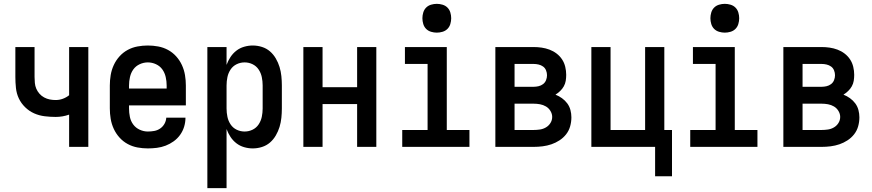

<svg xmlns="http://www.w3.org/2000/svg" viewBox="-20 -765 4540 1000"><path d="M340 0V-168Q323 -162 305.5 -159Q288 -156 270 -156Q242 -156 213 -159.5Q184 -163 158 -174.5Q132 -186 111 -206.5Q90 -227 78 -252.5Q66 -278 63 -307Q60 -336 60 -364V-520H160V-364Q160 -349 161.5 -333Q163 -317 169 -303Q175 -289 185.5 -277Q196 -265 210 -257.5Q224 -250 239 -247Q254 -244 270 -244Q289 -244 307 -250.5Q325 -257 340 -269V-520H440V0Z M750 8Q723 8 696 3Q669 -2 645 -15Q621 -28 602.5 -48.5Q584 -69 572.5 -94Q561 -119 556.5 -146Q552 -173 552 -200V-320Q552 -347 556.5 -374Q561 -401 572.5 -426Q584 -451 602.5 -471.5Q621 -492 645 -505Q669 -518 696 -523Q723 -528 750 -528Q777 -528 804 -523Q831 -518 855 -505Q879 -492 897.5 -471.5Q916 -451 927.5 -426Q939 -401 943.5 -374Q948 -347 948 -320V-216H652V-200Q652 -178 656.5 -156Q661 -134 674 -116.5Q687 -99 707.5 -89.5Q728 -80 750 -80Q767 -80 783.5 -83Q800 -86 814 -95.5Q828 -105 836.5 -120Q845 -135 846 -152H946Q946 -128 939 -105Q932 -82 918 -62.5Q904 -43 884.5 -29Q865 -15 843 -6.5Q821 2 797 5Q773 8 750 8ZM848 -304V-320Q848 -342 843 -364Q838 -386 825.5 -403.5Q813 -421 792.5 -430.5Q772 -440 750 -440Q728 -440 707.5 -430.5Q687 -421 674.5 -403.5Q662 -386 657 -364Q652 -342 652 -320V-304Z M1060 215V-520H1160V-427Q1168 -449 1180.5 -468Q1193 -487 1211 -501Q1229 -515 1251.5 -521.5Q1274 -528 1296 -528Q1321 -528 1344.5 -520.5Q1368 -513 1386 -497.5Q1404 -482 1416.5 -460.5Q1429 -439 1436 -416Q1443 -393 1445.5 -368.5Q1448 -344 1448 -320V-200Q1448 -176 1445.5 -151.5Q1443 -127 1436 -104Q1429 -81 1416.5 -59.5Q1404 -38 1386 -22.5Q1368 -7 1344.5 0.5Q1321 8 1296 8Q1274 8 1251.5 1.5Q1229 -5 1211 -19Q1193 -33 1180.5 -52Q1168 -71 1160 -93V215ZM1254 -80Q1276 -80 1295.5 -89.5Q1315 -99 1327 -117Q1339 -135 1343.5 -156.5Q1348 -178 1348 -200V-320Q1348 -342 1343.5 -363.5Q1339 -385 1327 -403Q1315 -421 1295.5 -430.5Q1276 -440 1254 -440Q1232 -440 1212.5 -430.5Q1193 -421 1181 -403Q1169 -385 1164.5 -363.5Q1160 -342 1160 -320V-200Q1160 -178 1164.5 -156.5Q1169 -135 1181 -117Q1193 -99 1212.5 -89.5Q1232 -80 1254 -80Z M1560 0V-520H1660V-311H1840V-520H1940V0H1840V-223H1660V0Z M2075 0V-88H2207V-432H2089V-520H2307V-88H2425V0ZM2255 -595Q2240 -595 2225 -599.5Q2210 -604 2199.5 -614.5Q2189 -625 2184.5 -640Q2180 -655 2180 -670Q2180 -685 2184.5 -700Q2189 -715 2199.5 -725.5Q2210 -736 2225 -740.5Q2240 -745 2255 -745Q2270 -745 2285 -740.5Q2300 -736 2310.5 -725.5Q2321 -715 2325.5 -700Q2330 -685 2330 -670Q2330 -655 2325.5 -640Q2321 -625 2310.5 -614.5Q2300 -604 2285 -599.5Q2270 -595 2255 -595Z M2759 0H2560V-520H2759Q2780 -520 2801 -517Q2822 -514 2842 -506.5Q2862 -499 2879 -486Q2896 -473 2907.5 -455.5Q2919 -438 2924 -417Q2929 -396 2929 -375Q2929 -359 2926.5 -344Q2924 -329 2916.5 -315.5Q2909 -302 2897.5 -291Q2886 -280 2873 -272Q2891 -265 2907 -253.5Q2923 -242 2934.5 -226.5Q2946 -211 2951 -192Q2956 -173 2956 -154Q2956 -130 2949.5 -107Q2943 -84 2928.5 -65.5Q2914 -47 2894 -34Q2874 -21 2852 -13.5Q2830 -6 2806.5 -3Q2783 0 2759 0ZM2660 -313H2759Q2772 -313 2785 -316Q2798 -319 2808.5 -327Q2819 -335 2824 -347.5Q2829 -360 2829 -373Q2829 -386 2824 -398.5Q2819 -411 2808.5 -418.5Q2798 -426 2785 -429Q2772 -432 2759 -432H2660ZM2660 -88H2759Q2776 -88 2792.5 -90.5Q2809 -93 2823.5 -101.5Q2838 -110 2847 -124.5Q2856 -139 2856 -156Q2856 -172 2847 -187Q2838 -202 2823.5 -210.5Q2809 -219 2792.5 -222Q2776 -225 2759 -225H2660Z M3392 153V0H3060V-520H3160V-88H3340V-520H3440V-88H3480V153Z M3575 0V-88H3707V-432H3589V-520H3807V-88H3925V0ZM3755 -595Q3740 -595 3725 -599.5Q3710 -604 3699.5 -614.5Q3689 -625 3684.5 -640Q3680 -655 3680 -670Q3680 -685 3684.5 -700Q3689 -715 3699.5 -725.5Q3710 -736 3725 -740.5Q3740 -745 3755 -745Q3770 -745 3785 -740.5Q3800 -736 3810.5 -725.5Q3821 -715 3825.5 -700Q3830 -685 3830 -670Q3830 -655 3825.5 -640Q3821 -625 3810.5 -614.5Q3800 -604 3785 -599.5Q3770 -595 3755 -595Z M4259 0H4060V-520H4259Q4280 -520 4301 -517Q4322 -514 4342 -506.5Q4362 -499 4379 -486Q4396 -473 4407.5 -455.5Q4419 -438 4424 -417Q4429 -396 4429 -375Q4429 -359 4426.5 -344Q4424 -329 4416.5 -315.5Q4409 -302 4397.5 -291Q4386 -280 4373 -272Q4391 -265 4407 -253.5Q4423 -242 4434.5 -226.5Q4446 -211 4451 -192Q4456 -173 4456 -154Q4456 -130 4449.5 -107Q4443 -84 4428.5 -65.5Q4414 -47 4394 -34Q4374 -21 4352 -13.5Q4330 -6 4306.5 -3Q4283 0 4259 0ZM4160 -313H4259Q4272 -313 4285 -316Q4298 -319 4308.5 -327Q4319 -335 4324 -347.5Q4329 -360 4329 -373Q4329 -386 4324 -398.5Q4319 -411 4308.5 -418.5Q4298 -426 4285 -429Q4272 -432 4259 -432H4160ZM4160 -88H4259Q4276 -88 4292.5 -90.5Q4309 -93 4323.5 -101.5Q4338 -110 4347 -124.5Q4356 -139 4356 -156Q4356 -172 4347 -187Q4338 -202 4323.5 -210.5Q4309 -219 4292.5 -222Q4276 -225 4259 -225H4160Z"/></svg>

Font: Iosevka Semibold
Style: Regular
Weight: 600
Monospace: yes
Designer: Belleve Invis
Foundry: Belleve Invis
Version: Version 33.2.3; ttfautohint (v1.8.4)